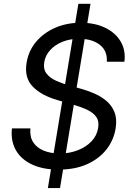

<svg xmlns="http://www.w3.org/2000/svg" viewBox="-20 -854 676 981"><path d="M224.6 106.9 380.4 -834.5H442.4L286.6 106.9ZM279.3 12.7Q200.2 12.7 144 -13.4Q87.9 -39.6 61 -86.9Q34.2 -134.3 41 -197.8H135.3Q131.3 -154.8 150.1 -126.5Q168.9 -98.1 204.3 -84Q239.7 -69.8 284.7 -69.8Q335 -69.8 377.2 -86.2Q419.4 -102.5 447.3 -131.6Q475.1 -160.6 481.4 -200.2Q487.3 -234.4 472.4 -255.9Q457.5 -277.3 427.5 -292Q397.5 -306.6 357.4 -318.4L274.4 -342.3Q191.4 -366.2 147.5 -411.4Q103.5 -456.5 115.7 -532.7Q125.5 -594.2 164.3 -640.4Q203.1 -686.5 262.2 -712.2Q321.3 -737.8 392.6 -737.8Q464.4 -737.8 517.3 -712.2Q570.3 -686.5 596.7 -641.6Q623 -596.7 615.7 -538.6H525.9Q529.3 -594.2 490 -625Q450.7 -655.8 384.3 -655.8Q336.9 -655.8 298.8 -640.4Q260.7 -625 236.3 -598.1Q211.9 -571.3 206.1 -536.6Q200.2 -500.5 218 -477.8Q235.8 -455.1 266.1 -441.7Q296.4 -428.2 326.2 -419.4L397.5 -399.4Q428.7 -390.6 462.2 -376.2Q495.6 -361.8 523.2 -338.9Q550.8 -315.9 564.7 -281.5Q578.6 -247.1 570.8 -197.8Q561 -137.7 523.7 -90.1Q486.3 -42.5 424.6 -14.9Q362.8 12.7 279.3 12.7Z"/></svg>

Font: Inter 17pt
Style: Italic
Weight: 400
Italic angle: -9.3988°
Version: Version 4.001;git-66647c0bb